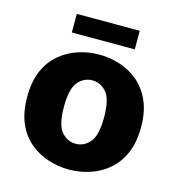

<svg xmlns="http://www.w3.org/2000/svg" viewBox="-104 -775 809 878"><g transform="rotate(15 300.0 -336.5)"><path d="M300 12Q250 12 202 -3.5Q154 -19 115 -51.5Q76 -84 53.5 -135.5Q31 -187 31 -260Q31 -333 53.5 -384.5Q76 -436 115 -468.5Q154 -501 202 -516.5Q250 -532 300 -532Q351 -532 399 -516.5Q447 -501 485.5 -468.5Q524 -436 547 -384.5Q570 -333 570 -260Q570 -187 547 -135.5Q524 -84 485.5 -51.5Q447 -19 399 -3.5Q351 12 300 12ZM300 -110Q340 -110 367.5 -142.5Q395 -175 395 -260Q395 -345 367.5 -377.5Q340 -410 300 -410Q260 -410 232.5 -377.5Q205 -345 205 -260Q205 -175 232.5 -142.5Q260 -110 300 -110ZM152 -597V-685H450V-597Z"/></g></svg>

Font: Murecho
Style: Bold
Weight: 700
Designer: Neil Summerour
Foundry: Positype
Version: Version 1.010; ttfautohint (v1.8.3)